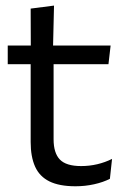

<svg xmlns="http://www.w3.org/2000/svg" viewBox="-20 -640 436 670"><path d="M243.5 10Q187 10 152.5 -7Q118 -24 102.5 -58.5Q87 -93 87 -144.5V-452.5H167V-154Q167 -106 189 -83.2Q211 -60.5 263 -60.5Q292.5 -60.5 319.8 -67Q347 -73.5 371 -85.5L363.5 -16Q340 -4 308.5 3Q277 10 243.5 10ZM7 -416V-481H366L358.5 -416ZM87.5 -473 87 -610 168.5 -620.5 165 -473Z"/></svg>

Font: Anek Tamil
Style: Regular
Weight: 400
Designer: Aadarsh Rajan (Tamil), Yesha Goshar (Latin)
Foundry: Ek Type
Version: Version 1.003